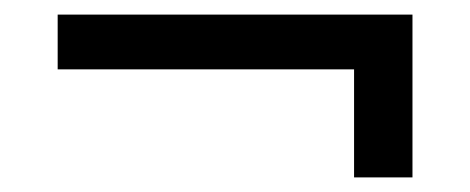

<svg xmlns="http://www.w3.org/2000/svg" viewBox="-20 -374 644 263"><path d="M545 -354V-279V-131H465V-279H59V-354Z"/></svg>

Font: Work Sans
Style: Regular
Weight: 400
Designer: Wei Huang
Foundry: Wei Huang
Version: Version 1.500; ttfautohint (v1.6)